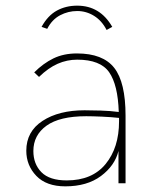

<svg xmlns="http://www.w3.org/2000/svg" viewBox="-20 -648 540 679"><path d="M211 11Q144 11 108.5 -26Q73 -63 73 -115Q73 -183 130.5 -220.5Q188 -258 279 -258Q302 -258 336 -257Q370 -256 400 -252Q397 -348 366 -392.5Q335 -437 253 -437Q217 -437 184 -422.5Q151 -408 118 -376L101 -392Q133 -424 169 -441.5Q205 -459 252 -459Q344 -459 384 -408Q424 -357 424 -239V0H399V-114Q386 -62 337 -25.5Q288 11 211 11ZM98 -114Q98 -68 126.5 -39Q155 -10 216 -10Q306 -10 353.5 -68Q401 -126 401 -219Q401 -225 401 -231Q374 -234 340.5 -235.5Q307 -237 285 -237Q191 -237 144.5 -203.5Q98 -170 98 -114ZM147 -546 127 -553Q149 -593 181 -610.5Q213 -628 253 -628Q334 -628 377 -553L357 -542Q340 -575 312.5 -592Q285 -609 253 -609Q221 -609 192.5 -594Q164 -579 147 -546Z"/></svg>

Font: Inconsolata ExtraLight
Style: Regular
Weight: 200
Monospace: yes
Designer: Raph Levien, Cyreal, Brenton Simpson
Foundry: Raph Levien, Cyreal, Google
Version: Version 3.001; ttfautohint (v1.8.2.53-6de2)